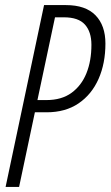

<svg xmlns="http://www.w3.org/2000/svg" viewBox="-20 -734 434 754"><path d="M2 0 153 -714H239Q316 -714 355 -674Q394 -634 394 -563Q394 -485 367 -424Q340 -363 288.5 -328Q237 -293 163 -293H117L55 0ZM162 -341Q222 -341 261 -369.5Q300 -398 319.5 -446.5Q339 -495 339 -558Q339 -609 313.5 -637.5Q288 -666 231 -666H196L127 -341Z"/></svg>

Font: Noto Sans ExtraCondensed Light
Style: Italic
Weight: 300
Width: 2
Italic angle: -12°
Designer: Monotype Design Team
Foundry: Monotype Imaging Inc.
Version: Version 2.013; ttfautohint (v1.8.4.7-5d5b)